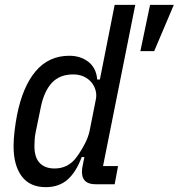

<svg xmlns="http://www.w3.org/2000/svg" viewBox="-20 -760 737 792"><path d="M374 0Q318 0 318 -51Q318 -65 322 -82L328 -112H317Q294 -50 258.5 -19Q223 12 169 12Q103 12 69.5 -33Q36 -78 36 -157Q36 -185 40 -219Q44 -253 50 -284Q73 -402 127 -466Q181 -530 266 -530Q312 -530 344.5 -505Q377 -480 381 -432H392L453 -740H538L405 -75H467L453 0ZM205 -65Q262 -65 296 -112Q315 -138 330 -167Q345 -196 350 -222L376 -353Q379 -371 374 -388.5Q369 -406 357 -420.5Q345 -435 326 -444Q307 -453 282 -453Q227 -453 195 -419.5Q163 -386 149 -321L127 -214Q124 -199 123 -184Q122 -169 122 -158Q122 -110 144 -87.5Q166 -65 205 -65ZM616 -549H559L599 -740H697Z"/></svg>

Font: IBM Plex Sans Condensed Text
Style: Italic
Weight: 450
Width: 3
Italic angle: -11°
Designer: Mike Abbink, Paul van der Laan, Pieter van Rosmalen
Foundry: Bold Monday
Version: Version 1.1